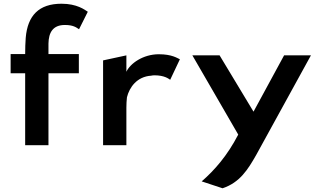

<svg xmlns="http://www.w3.org/2000/svg" viewBox="-20 -779 1721 1030"><path d="M451 -716C434 -727 393 -759 310 -759C189 -759 128 -696 118 -576C116 -549 115 -520 115 -489H37V-386H115V0H240V-386H403V-489H240V-545C241 -605 264 -645 328 -645C373 -645 389 -632 404 -622Z M945 -461C931 -467 903 -488 832 -488C747 -488 678 -438 658 -394V-482L533 -455V0H658V-201C658 -220 659 -239 661 -257C674 -310 714 -368 791 -373C796 -374 802 -375 808 -375C862 -375 884 -357 893 -351Z M1062 194 1174 231C1267 200 1310 130 1354 53L1648 -482H1504L1340 -180L1158 -482H1012L1258 -57C1199 57 1130 135 1062 194Z"/></svg>

Font: Bluebird
Style: Ext
Weight: 400
Designer: Jasper
Foundry: Cannot Into Space Fonts
Version: Version 0.98